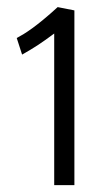

<svg xmlns="http://www.w3.org/2000/svg" viewBox="-20 -670 314 543"><path d="M27.3 -562.5Q36.6 -567.4 47.4 -574Q58.1 -580.6 71.5 -590.3Q85 -600.1 102.5 -614.5Q120.1 -628.9 143.1 -649.9L190.4 -640.6V-146.5H133.3V-575.2Q118.7 -564.5 107.4 -556.4Q96.2 -548.3 85.9 -541.7Q75.7 -535.2 65.2 -528.8Q54.7 -522.5 42.5 -515.6Z"/></svg>

Font: Metrophobic
Style: Regular
Weight: 400
Designer: vernon adams
Foundry: vernon adams
Version: Version 1.000